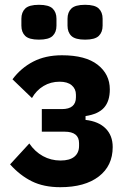

<svg xmlns="http://www.w3.org/2000/svg" viewBox="-20 -767 521 799"><path d="M231 12Q162 12 112.5 -12.5Q63 -37 22 -83L102 -170Q125 -136 158.5 -117.5Q192 -99 232 -99Q270 -99 289.5 -115Q309 -131 309 -160V-171Q309 -195 294 -207Q279 -219 249 -219H154V-313H237Q267 -313 281.5 -325.5Q296 -338 296 -362V-373Q296 -397 278.5 -412Q261 -427 228 -427Q191 -427 161 -409Q131 -391 113 -359L32 -437Q67 -484 118 -510.5Q169 -537 238 -537Q336 -537 386.5 -497.5Q437 -458 437 -395Q437 -346 413 -319Q389 -292 336 -284V-268Q390 -262 419.5 -232.5Q449 -203 449 -155Q449 -77 391 -32.5Q333 12 231 12ZM142 -602Q101 -602 85 -617.5Q69 -633 69 -660V-689Q69 -716 85 -731.5Q101 -747 142 -747Q183 -747 199 -731.5Q215 -716 215 -689V-660Q215 -633 199 -617.5Q183 -602 142 -602ZM334 -602Q293 -602 277 -617.5Q261 -633 261 -660V-689Q261 -716 277 -731.5Q293 -747 334 -747Q375 -747 391 -731.5Q407 -716 407 -689V-660Q407 -633 391 -617.5Q375 -602 334 -602Z"/></svg>

Font: IBM Plex Sans Condensed
Style: Bold
Weight: 700
Width: 3
Designer: Mike Abbink, Paul van der Laan, Pieter van Rosmalen
Foundry: Bold Monday
Version: Version 3.201